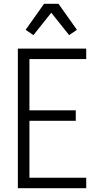

<svg xmlns="http://www.w3.org/2000/svg" viewBox="-20 -991 540 1011"><path d="M74 0V-735H434V-680H135V-410H379V-355H135V-55H434V0ZM156 -806 115 -834 212 -971H288L385 -834L344 -806L250 -924Z"/></svg>

Font: Iosevka Light
Style: Regular
Weight: 300
Monospace: yes
Designer: Belleve Invis
Foundry: Belleve Invis
Version: Version 32.5.0; ttfautohint (v1.8.4)